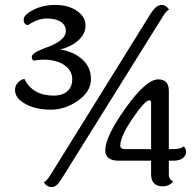

<svg xmlns="http://www.w3.org/2000/svg" viewBox="-20 -751 789 779"><path d="M41 -386Q41 -404 53.5 -416.5Q66 -429 79 -431Q112 -363 199 -363Q232 -363 252.5 -380Q273 -397 273 -430.5Q273 -464 241.5 -486.5Q210 -509 154 -509Q139 -509 117 -505Q109 -509 109 -520Q109 -531 130.5 -542Q152 -553 178 -562Q204 -571 225.5 -587.5Q247 -604 247 -626.5Q247 -649 226.5 -662.5Q206 -676 170 -676Q134 -676 93 -649Q76 -652 76 -671.5Q76 -691 115 -711Q154 -731 205.5 -731Q257 -731 292 -707Q327 -683 327 -648Q327 -613 297.5 -587Q268 -561 224 -550Q278 -542 313.5 -510.5Q349 -479 349 -429.5Q349 -380 297 -343Q245 -306 185.5 -306Q126 -306 83.5 -329Q41 -352 41 -386ZM594 -700Q615 -731 634.5 -731Q654 -731 666 -712Q655 -708 640 -683L229 -24Q210 8 190 8Q170 8 158 -11Q170 -18 184 -40ZM487 -146H593V-334Q593 -344 586 -344Q568 -344 518 -270.5Q468 -197 468 -160Q468 -146 487 -146ZM665 -146H682Q713 -146 725 -157Q735 -149 735 -134Q735 -119 721 -109Q707 -99 684 -99H665V-44Q665 -22 683 -15Q666 5 641 5Q593 5 593 -44V-99H463Q407 -99 407 -141Q407 -197 490 -313Q573 -429 622 -429Q665 -429 665 -383Z"/></svg>

Font: Laila Medium
Style: Regular
Weight: 500
Designer: Hitesh Malaviya
Foundry: Indian Type Foundry
Version: Version 1.302;PS 1.0;hotconv 1.0.78;makeotf.lib2.5.61930; tt